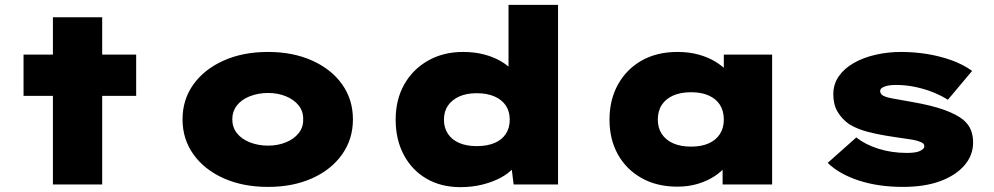

<svg xmlns="http://www.w3.org/2000/svg" viewBox="-20 -760 4097 791"><path d="M198 0V-689H401V0ZM77 -365V-535H541V-365Z M1084 10Q981 10 901.5 -25.5Q822 -61 777 -124Q732 -187 732 -268Q732 -350 777 -412.5Q822 -475 901.5 -510.5Q981 -546 1084 -546Q1187 -546 1266 -510.5Q1345 -475 1389.5 -412.5Q1434 -350 1434 -268Q1434 -187 1389.5 -124Q1345 -61 1266 -25.5Q1187 10 1084 10ZM1085 -160Q1124 -160 1157.5 -173.5Q1191 -187 1210.5 -211.5Q1230 -236 1229 -268Q1230 -301 1210.5 -325.5Q1191 -350 1157.5 -363.5Q1124 -377 1085 -377Q1044 -377 1009.5 -363.5Q975 -350 956 -325.5Q937 -301 937 -268Q937 -236 956 -211.5Q975 -187 1009.5 -173.5Q1044 -160 1085 -160Z M1877 11Q1797 11 1737 -24Q1677 -59 1643.5 -122Q1610 -185 1610 -267Q1610 -349 1645 -411.5Q1680 -474 1743 -510Q1806 -546 1888 -546Q1934 -546 1973 -536Q2012 -526 2043 -508Q2074 -490 2094 -467Q2114 -444 2120 -418L2075 -404V-740H2279V0H2096L2080 -131L2121 -117Q2116 -91 2095.5 -68Q2075 -45 2042 -27.5Q2009 -10 1967 0.5Q1925 11 1877 11ZM1944 -158Q1987 -158 2017.5 -171Q2048 -184 2064 -208.5Q2080 -233 2080 -267Q2080 -301 2064 -325Q2048 -349 2017.5 -362.5Q1987 -376 1944 -376Q1902 -376 1872 -362.5Q1842 -349 1825.5 -325Q1809 -301 1809 -267Q1809 -233 1825.5 -208.5Q1842 -184 1872 -171Q1902 -158 1944 -158Z M2771 9Q2686 9 2623 -26.5Q2560 -62 2525.5 -124Q2491 -186 2491 -267Q2491 -349 2526 -412Q2561 -475 2623.5 -510.5Q2686 -546 2771 -546Q2819 -546 2858.5 -535Q2898 -524 2928 -505.5Q2958 -487 2978.5 -465Q2999 -443 3008 -422L2962 -417V-535H3161V0H2957V-144L3000 -130Q2994 -104 2974 -79Q2954 -54 2924.5 -34.5Q2895 -15 2856 -3Q2817 9 2771 9ZM2827 -156Q2870 -156 2900 -169.5Q2930 -183 2946 -208Q2962 -233 2962 -267Q2962 -303 2946 -328Q2930 -353 2900 -366.5Q2870 -380 2827 -380Q2784 -380 2753.5 -366.5Q2723 -353 2706.5 -328Q2690 -303 2690 -267Q2690 -233 2706.5 -208Q2723 -183 2753.5 -169.5Q2784 -156 2827 -156Z M3700 10Q3598 10 3517.5 -16.5Q3437 -43 3390 -89L3508 -194Q3543 -165 3598 -147.5Q3653 -130 3716 -130Q3731 -130 3744.5 -131.5Q3758 -133 3767.5 -137Q3777 -141 3782.5 -146Q3788 -151 3788 -159Q3788 -170 3770 -176Q3753 -183 3722.5 -187Q3692 -191 3662 -196Q3601 -205 3556.5 -216.5Q3512 -228 3479 -248Q3449 -269 3431 -299Q3413 -329 3413 -371Q3413 -413 3435.5 -445.5Q3458 -478 3497.5 -500.5Q3537 -523 3587.5 -534.5Q3638 -546 3692 -546Q3747 -546 3799.5 -537.5Q3852 -529 3899.5 -512Q3947 -495 3985 -468L3885 -349Q3862 -364 3828.5 -378Q3795 -392 3754.5 -401Q3714 -410 3672 -410Q3657 -410 3645.5 -408.5Q3634 -407 3624.5 -403.5Q3615 -400 3610.5 -395.5Q3606 -391 3606 -385Q3606 -380 3609 -374.5Q3612 -369 3620 -365Q3634 -358 3664.5 -353Q3695 -348 3737 -340Q3818 -326 3869.5 -307.5Q3921 -289 3949 -266Q3971 -247 3980 -224Q3989 -201 3989 -173Q3989 -120 3953 -78.5Q3917 -37 3853 -13.5Q3789 10 3700 10Z"/></svg>

Font: Lexend Mega Black
Style: Regular
Weight: 900
Version: Version 1.007